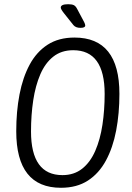

<svg xmlns="http://www.w3.org/2000/svg" viewBox="-20 -884 624 910"><path d="M269 6Q57 6 57 -262Q57 -356 72.5 -436.5Q88 -517 120.5 -577.5Q153 -638 205.5 -672Q258 -706 333 -706Q546 -706 546 -439Q546 -346 530.5 -265Q515 -184 482 -123Q449 -62 396.5 -28Q344 6 269 6ZM276 -54Q331 -54 369.5 -84.5Q408 -115 431.5 -169Q455 -223 465.5 -292.5Q476 -362 476 -439Q476 -646 327 -646Q271 -646 232.5 -615.5Q194 -585 171 -531.5Q148 -478 137.5 -408.5Q127 -339 127 -261Q127 -54 276 -54ZM361 -752Q339 -752 328 -765L285 -819Q268 -840 268 -848Q268 -864 303 -864Q321 -864 330 -859.5Q339 -855 346 -841L379 -779Q384 -769 384 -763Q384 -752 361 -752Z"/></svg>

Font: Asap Condensed Condensed Light
Style: Italic
Weight: 300
Width: 3
Italic angle: -6°
Designer: Pablo Cosgaya
Foundry: Omnibus-Type
Version: Version 3.001; ttfautohint (v1.8.4.7-5d5b)